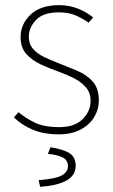

<svg xmlns="http://www.w3.org/2000/svg" viewBox="-20 -510 440 746"><path d="M208 12Q151 12 107.5 -6Q64 -24 34 -54L52 -74Q82 -49 117.5 -32.5Q153 -16 210 -16Q270 -16 301 -47Q332 -78 332 -118Q332 -150 313.5 -171Q295 -192 267.5 -206Q240 -220 212 -230Q175 -243 140 -259Q105 -275 82.5 -300Q60 -325 60 -366Q60 -416 98.5 -453Q137 -490 210 -490Q249 -490 283 -476.5Q317 -463 342 -442L324 -422Q300 -439 273 -450.5Q246 -462 208 -462Q148 -462 120 -432.5Q92 -403 92 -368Q92 -339 108 -320.5Q124 -302 149.5 -289.5Q175 -277 204 -266Q242 -251 279 -235.5Q316 -220 340 -193.5Q364 -167 364 -120Q364 -85 346 -55Q328 -25 293 -6.5Q258 12 208 12ZM136 216 130 190Q196 185 220 171.5Q244 158 244 136Q244 112 223 101.5Q202 91 166 88L176 62Q230 71 252 86.5Q274 102 274 134Q274 171 239 191Q204 211 136 216Z"/></svg>

Font: Mada ExtraLight
Style: Regular
Weight: 250
Designer: Khaled Hosny
Version: Version 1.5